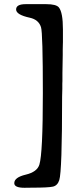

<svg xmlns="http://www.w3.org/2000/svg" viewBox="-20 -765 403 919"><path d="M281.2 -624.5V-563.5L280.8 -550.8L280.3 -526.4V-501.5L278.8 -414.6V-377L278.3 -364.7V-339.8L277.3 -302.7Q277.3 55.2 263.7 97.2Q255.4 123 233.6 128.2Q211.9 133.3 133.8 133.3L97.2 133.8Q48.3 133.8 48.3 111.8Q48.3 84 103 71Q157.7 58.1 168.5 22.9Q185.1 -31.2 185.1 -319.1Q185.1 -606.9 176.3 -634.8Q165 -670.9 122.6 -680.2Q57.1 -694.3 57.1 -719.7Q57.1 -745.1 103 -745.1H201.2Q249 -745.1 261.7 -729.5Q281.2 -705.6 281.2 -624.5Z"/></svg>

Font: Averia Libre
Style: Regular
Weight: 400
Version: Version 1.002